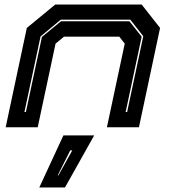

<svg xmlns="http://www.w3.org/2000/svg" viewBox="-20 -560 752 845"><path d="M5 0 98 -437 223 -540H603.5L684.5 -437L591.5 0H450.5L529 -368L505 -398.5H261.5L224.5 -368L146 0ZM87.5 -67H94L164.5 -397.5L248.5 -466.5H549.5L603.5 -398.5L533 -67H539.5L610.5 -400.5L553.5 -473.5H247.5L158.5 -399.5ZM153 265 259 36H394.5L266 265ZM234 212H237L298 102H289Z"/></svg>

Font: Tourney Expanded ExtraBold
Style: Italic
Weight: 800
Width: 7
Italic angle: -12°
Designer: Tyler Finck
Foundry: Etcetera Type Co
Version: Version 1.010; ttfautohint (v1.8.3)